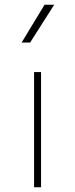

<svg xmlns="http://www.w3.org/2000/svg" viewBox="-20 -786 315 806"><path d="M167 -766.1 70.8 -607.4H106.4L207.5 -766.1ZM123 -483.4V0H152.3V-483.4Z"/></svg>

Font: Estedad-FD-VF Thin
Style: Regular
Weight: 100
Designer: Amin Abedi
Version: Version 5.0